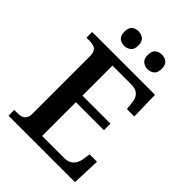

<svg xmlns="http://www.w3.org/2000/svg" viewBox="-258 -1036 1158 1158"><g transform="rotate(45 321.0 -457.5)"><path d="M32 0V-49H59Q78 -49 93 -54Q108 -59 117 -72.5Q126 -86 126 -109V-600Q126 -629 116.5 -642.5Q107 -656 92 -660.5Q77 -665 58 -665H32V-714H568L572 -533H509L504 -579Q502 -603 493.5 -620Q485 -637 468 -647Q451 -657 424 -657H262V-401H501V-345H262V-57H450Q478 -57 495.5 -67.5Q513 -78 523 -95.5Q533 -113 536 -135L543 -181H606L599 0ZM427 -791Q403 -791 385 -805Q367 -819 367 -853Q367 -888 385 -901.5Q403 -915 427 -915Q450 -915 468 -901.5Q486 -888 486 -853Q486 -819 468 -805Q450 -791 427 -791ZM227 -791Q203 -791 185.5 -805Q168 -819 168 -853Q168 -888 185.5 -901.5Q203 -915 227 -915Q250 -915 268.5 -901.5Q287 -888 287 -853Q287 -819 268.5 -805Q250 -791 227 -791Z"/></g></svg>

Font: Noto Serif Hebrew SemiBold
Style: Regular
Weight: 600
Version: Version 2.003